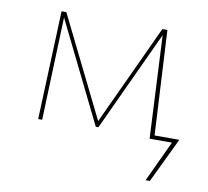

<svg xmlns="http://www.w3.org/2000/svg" viewBox="-67 -482 772 711"><g transform="rotate(10 319.0 -127.0)"><path d="M614 0 540 154H524L596 0H512L493 -386L318 -9H308L122 -387L108 0H93L109 -408H127L313 -31L488 -408H507L528 -15H621Z"/></g></svg>

Font: Ysabeau Infant Thin
Style: Regular
Weight: 200
Designer: Christian Thalmann (Catharsis Fonts)
Version: Version 0.003